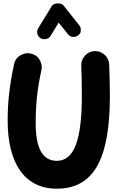

<svg xmlns="http://www.w3.org/2000/svg" viewBox="-20 -1054 699 1150"><path d="M163.6 -733.4C157.2 -734.9 151.4 -735.4 145.5 -735.4C129.9 -735.4 113.8 -730 96.7 -719.2C79.6 -708 68.8 -691.4 64 -668.9C50.8 -606.9 41 -549.3 35.2 -497.1C28.8 -444.3 25.9 -389.2 25.9 -331.1C25.9 -81.1 124 76.2 320.3 76.2C550.8 76.2 638.2 -117.7 638.2 -481C638.2 -532.2 635.7 -633.3 633.8 -668.5C632.3 -691.4 623.5 -710.4 606.9 -725.6C590.3 -740.7 571.3 -748 550.3 -748H546.4C523.4 -747.1 504.9 -738.3 489.7 -721.7C474.6 -705.1 466.8 -686 466.8 -664.6V-660.6C468.8 -627.4 470.2 -529.3 470.2 -481C470.2 -212.9 423.3 -90.8 320.3 -90.8C235.8 -90.8 193.8 -165 193.8 -313.5C193.8 -433.6 203.1 -518.1 228 -633.8C229.5 -640.1 230 -646 230 -652.3C230 -668 224.6 -684.1 213.9 -701.2C202.6 -717.8 186 -728.5 163.6 -733.4ZM222.7 -825.7C229.5 -821.3 236.8 -819.3 245.1 -819.3C252.4 -819.3 271 -819.8 283.2 -839.4L331.1 -918.5L387.2 -849.1C401.4 -831.1 418 -833 421.9 -833C431.6 -833 440.4 -835.9 447.8 -841.8C457 -849.1 462.4 -856.4 462.9 -863.3C463.4 -870.1 463.9 -874.5 463.9 -876C463.9 -886.2 460.9 -895 454.6 -902.8L360.8 -1020.5C351.6 -1032.7 335 -1033.7 327.1 -1033.7C315.9 -1033.7 298.3 -1031.2 290 -1017.1L209 -885.3C204.6 -878.4 202.6 -871.1 202.6 -863.3C202.6 -856 203.1 -837.9 222.7 -825.7Z"/></svg>

Font: Mikhak Black
Style: Regular
Weight: 900
Designer: Amin Abedi
Version: Version 3.2